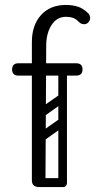

<svg xmlns="http://www.w3.org/2000/svg" viewBox="-20 -756 395 777"><path d="M137 1Q125 1 117 -5.5Q109 -12 109 -26V-586Q109 -654 146 -695Q183 -736 247 -736Q273 -736 295 -729Q317 -722 336 -703Q341 -699 342.5 -694Q344 -689 345 -684Q345 -674 338 -666Q331 -658 321 -658Q312 -658 306.5 -661.5Q301 -665 294 -672Q278 -688 247 -688Q210 -688 188.5 -654.5Q167 -621 167 -571L164 -26Q164 -12 155.5 -5.5Q147 1 137 1ZM55 -450Q29 -450 29 -475Q29 -500 55 -500H288Q314 -500 314 -475Q314 -450 288 -450ZM133 -192Q123 -207 137 -216L214 -270Q229 -280 238 -266Q249 -251 235 -242L158 -187Q152 -183 145 -184Q138 -185 133 -192ZM133 -290Q123 -305 137 -314L214 -368Q229 -378 238 -364Q249 -349 235 -340L158 -285Q152 -281 145 -282Q138 -283 133 -290ZM233 1Q216 1 216 -16V-457Q216 -474 233 -474Q251 -474 251 -458V-17Q251 1 233 1ZM120 -17Q120 -35 137 -35H234Q251 -35 251 -18Q251 1 235 1H137Q130 1 125 -3.5Q120 -8 120 -17Z"/></svg>

Font: Agu Display
Style: Regular
Weight: 400
Designer: Oluwaseun Badejo
Version: Version 1.103